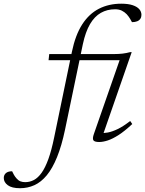

<svg xmlns="http://www.w3.org/2000/svg" viewBox="-195 -740 767 1014"><path d="M61.5 -422 65 -454.5H408.5Q432.5 -454.5 453 -457Q473.5 -459.5 491.5 -464.5H500.5L346 -20L333.5 -37.5Q351.5 -36 374.5 -40.2Q397.5 -44.5 426.8 -58.5Q456 -72.5 492.5 -101L503.5 -85Q464 -48 431.8 -27.2Q399.5 -6.5 374 1.8Q348.5 10 329 10Q304 10 298.2 0.8Q292.5 -8.5 300.5 -31.5L441.5 -436L468.5 -422ZM148.5 -55.5Q130.5 30.5 106.2 90Q82 149.5 52 185.8Q22 222 -13.5 238Q-49 254 -89 254Q-132.5 254 -153.8 238.2Q-175 222.5 -175 200Q-175 184 -163.8 174.2Q-152.5 164.5 -131 164.5Q-127 172.5 -121.8 182.5Q-116.5 192.5 -107 203Q-98 213.5 -86.8 217.8Q-75.5 222 -62 222Q-37.5 222 -15.8 210.5Q6 199 25 172.2Q44 145.5 60.5 100Q77 54.5 91 -14L184.5 -465.5Q203 -555 239.2 -611.2Q275.5 -667.5 327.8 -694Q380 -720.5 445.5 -720.5Q482 -720.5 505.8 -712.5Q529.5 -704.5 540.8 -691.2Q552 -678 552 -661.5Q552 -649.5 546.2 -640.8Q540.5 -632 529.2 -627.5Q518 -623 502 -623Q498.5 -629.5 492 -640.8Q485.5 -652 474.5 -664.5Q463 -676.5 448.2 -683.8Q433.5 -691 412.5 -691Q371 -691 337.8 -672.2Q304.5 -653.5 280.5 -612.8Q256.5 -572 242.5 -506.5Z"/></svg>

Font: Newsreader Light
Style: Italic
Weight: 300
Italic angle: -17°
Designer: Hugues Gentile
Foundry: Production Type
Version: Version 1.003